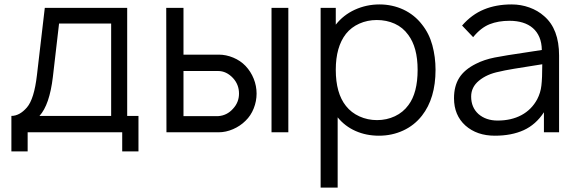

<svg xmlns="http://www.w3.org/2000/svg" viewBox="-20 -598 2610 868"><path d="M555 -74H606V86.5H532.5V0H105V86.5H31.5V-74Q68.5 -74 101.5 -112Q134.5 -150 147 -258.5L182.5 -562.5H555ZM482.5 -491.5H247L219 -250Q204 -124 158.5 -74H482.5Z M809.5 -562.5V-351H969Q1002 -351 1034.5 -337.5Q1067 -324 1090 -300Q1114 -274.5 1127 -242Q1140 -209.5 1140 -175Q1140 -140.5 1127 -107.8Q1114 -75 1090 -52Q1066 -28 1033.5 -14Q1001 0 969 0H732.5L731.5 -562.5ZM1283.5 -562.5V0H1207.5V-562.5ZM809.5 -73H966Q1006 -75.5 1033.5 -106.5Q1060.5 -135.5 1060.5 -175Q1060.5 -215.5 1033.5 -245Q1003.5 -277 966 -277H809.5Z M1949 -282.5Q1949 -153.5 1887.5 -75Q1853 -31 1802.5 -7.8Q1752 15.5 1693 15.5Q1635.5 15.5 1587.5 -5.8Q1539.5 -27 1506.5 -67.5V250H1429.5V-562.5H1498V-486.5Q1532 -530 1584 -554Q1636.5 -578 1696 -578Q1724.5 -578 1752 -572Q1779.5 -566 1804 -554.5Q1828.5 -543 1849.8 -526Q1871 -509 1887.5 -487.5Q1920 -447 1934.5 -393.8Q1949 -340.5 1949 -282.5ZM1868 -282.5Q1868 -384 1825.5 -440.5Q1801.5 -474 1764.5 -490.8Q1727.5 -507.5 1683.5 -507.5Q1641 -507.5 1604.5 -491.2Q1568 -475 1544 -445Q1498 -386 1498 -282.5Q1498 -176.5 1544 -119Q1568 -88.5 1605 -71.8Q1642 -55 1684.5 -55Q1728 -55 1765.2 -72.5Q1802.5 -90 1826.5 -123Q1868 -178 1868 -282.5Z M2439 0V-90.5Q2402.5 -34.5 2347.5 -9.5Q2292.5 15.5 2217 15.5Q2136 15.5 2084 -30.5Q2032.5 -77 2032.5 -154Q2032.5 -208.5 2056 -246Q2079.5 -283.5 2131.5 -309.5Q2168.5 -328.5 2216.5 -338Q2265 -347.5 2354.5 -360.5L2429.5 -372Q2429 -405 2418.5 -429.8Q2408 -454.5 2389 -471Q2370 -487.5 2343.2 -495.8Q2316.5 -504 2283.5 -504Q2232.5 -504 2193.5 -488.5Q2153.5 -472.5 2119 -430L2069 -482.5Q2112.5 -532.5 2167.8 -555.2Q2223 -578 2293 -578Q2335 -578 2373.2 -564.2Q2411.5 -550.5 2440 -525Q2507.5 -467 2507.5 -347V0ZM2431.5 -307.5Q2353 -295.5 2304.5 -287.2Q2256 -279 2237 -274Q2181 -263 2145 -233Q2110 -204 2110 -161.5Q2110 -112.5 2143 -82.5Q2177 -53 2229.5 -53Q2291.5 -53 2337.2 -77.5Q2383 -102 2408.5 -149Q2424 -179 2427.5 -211Q2429.5 -227.5 2430.5 -251.5Q2431.5 -275.5 2431.5 -307.5Z"/></svg>

Font: Russisch Sans
Style: Regular
Weight: 400
Designer: Michael Sharanda (font) & Cristiano Sobral (main changes)
Foundry: Michael Sharanda
Version: Version 2.00;October 25, 2020;FontCreator 13.0.0.2681 64-bit